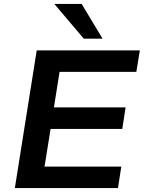

<svg xmlns="http://www.w3.org/2000/svg" viewBox="-20 -963 736 983"><path d="M56 0 168 -705H696L678 -595H285L256 -413H623L606 -303H239L208 -110H601L584 0ZM409 -765 258 -943H398L505 -765Z"/></svg>

Font: Nunito Sans 10pt SemiExpanded
Style: Bold Italic
Weight: 700
Width: 6
Italic angle: -9°
Designer: Vernon Adams
Foundry: Vernon Adams
Version: Version 3.101;gftools[0.9.27]